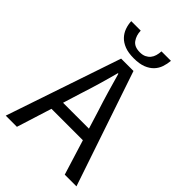

<svg xmlns="http://www.w3.org/2000/svg" viewBox="-245 -935 1033 1033"><g transform="rotate(45 272.0 -418.5)"><path d="M203 -367 172 -267H369L338 -367Q320 -422 304 -476.5Q288 -531 272 -588H268Q253 -531 237 -476.5Q221 -422 203 -367ZM3 0 225 -656H319L541 0H452L390 -200H151L88 0ZM272 -705Q230 -705 202 -716Q174 -727 156.5 -745.5Q139 -764 130.5 -788Q122 -812 121 -837H193Q194 -802 212 -776.5Q230 -751 272 -751Q293 -751 307.5 -758Q322 -765 331.5 -776.5Q341 -788 345.5 -803.5Q350 -819 351 -837H423Q421 -812 413 -788Q405 -764 387.5 -745.5Q370 -727 342 -716Q314 -705 272 -705Z"/></g></svg>

Font: SourceSansPro
Style: Book
Weight: 400
Designer: Paul D. Hunt
Foundry: Adobe Systems Incorporated
Version: Version 2.021;PS 2.000;hotconv 1.0.86;makeotf.lib2.5.63406